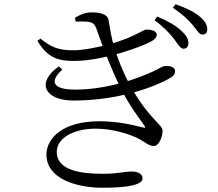

<svg xmlns="http://www.w3.org/2000/svg" viewBox="-20 -846 1040 918"><path d="M856.8 -613.1C871.5 -613.1 880.8 -622.5 880.8 -639.1C881.1 -658.9 871.1 -676.9 846.4 -699.7C821.3 -722.8 783.5 -745.3 731.8 -767L719.1 -748.9C762.3 -718.1 790.1 -687 810.2 -662.2C830.5 -636 841.4 -613.4 856.8 -613.1ZM471.3 51.7C600.3 51.7 661.7 35.9 661.7 6.3C661.7 -13.1 641 -25.9 611 -25.9C571.6 -25.9 547.9 -15.1 473.4 -15.1C377.9 -15.1 251.4 -26.6 251.4 -120C251.4 -185.6 330.8 -230.8 437.5 -230.8C520.1 -230.8 598.8 -204.2 636.1 -186.2C676.3 -165.9 691.5 -147.8 715.6 -147.8C740 -147.8 757.4 -191.4 757.4 -221.8C757.4 -250.5 687.7 -280.6 600 -442C564.2 -507.8 543 -567.2 526.9 -618C512.5 -663.5 505.5 -712.6 498.6 -751.4C494.2 -778.8 455.7 -786.9 419.7 -786.9C390.1 -786.9 366.9 -778.1 338.3 -761.1L342.1 -742.4C358.6 -743.4 376.2 -743.7 393.2 -742.6C424 -740.7 433.3 -729.9 441.4 -707.3C475.9 -607.8 514.7 -510.2 553.5 -432.3C597.3 -340.6 649.9 -275.6 670.1 -245.7C676.5 -236.1 676.3 -232.9 662.7 -236.7C616.1 -248.5 544.3 -266.2 453.3 -266.2C283.8 -266.2 202.1 -187.5 202.1 -106.9C202.1 9.5 346.3 51.7 471.3 51.7ZM331.9 -365.3C541.9 -365.3 717.4 -428.4 794.4 -473.6C812.5 -484.3 817.2 -494.6 817.2 -505.3C817.2 -525.1 795.3 -531.7 770 -530.5C753.5 -530.2 742.9 -516 679.1 -490.3C592.6 -453.9 467 -417.6 339.9 -417.6C229.4 -417.6 216.3 -457.7 278 -513.3L261.2 -528.4C152.1 -452.4 191.9 -365.3 331.9 -365.3ZM335.3 -554.7C476.2 -554.7 670.3 -626.6 707.9 -650.9C723 -660.6 729.6 -670.2 729.6 -679.8C728.8 -699.3 702.7 -704.6 680 -704.6C663.1 -704.6 622.4 -667.6 508.1 -636.1C452.3 -620 375.8 -605.5 331 -605.5C252.2 -605.5 221.6 -624 172.9 -661.4L158.9 -650.4C211.1 -563.3 266.4 -554.7 335.3 -554.7ZM947.9 -680.7C962.5 -680.7 970.9 -689.6 970.9 -706.5C970.9 -727.3 960.4 -745.8 933 -768.5C909.3 -788.7 870.6 -807.7 819.3 -825.9L806.7 -808.6C853.3 -777.8 877 -753.9 899.3 -728.8C921.3 -703.8 930.9 -680.7 947.9 -680.7Z"/></svg>

Font: Source Han Serif TW VF
Style: Regular
Weight: 250
Designer: Ryoko NISHIZUKA 西塚涼子 (kana & ideographs); Frank Grießhammer (Latin, Greek & Cyrillic); Wenlong ZHANG 张文龙 (bopomofo); San
Foundry: Adobe
Version: Version 2.002;hotconv 1.1.0;makeotfexe 2.6.0